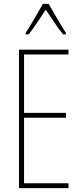

<svg xmlns="http://www.w3.org/2000/svg" viewBox="-20 -970 421 990"><path d="M333 0H78V-714H333V-689H104V-388H320V-363H104V-25H333ZM231 -950Q244 -927 262.5 -895Q281 -863 297.5 -836.5Q314 -810 320 -800V-793H305Q284 -819 260 -854.5Q236 -890 216 -920Q197 -892 172.5 -855Q148 -818 128 -793H112V-800Q123 -816 139 -843Q155 -870 172 -899Q189 -928 201 -950Z"/></svg>

Font: Noto Sans Lao ExtraCondensed Thin
Style: Regular
Weight: 100
Width: 2
Designer: Monotype Design Team
Foundry: Monotype Imaging Inc.
Version: Version 2.003; ttfautohint (v1.8.4.7-5d5b)